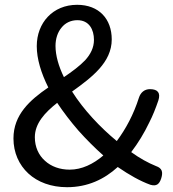

<svg xmlns="http://www.w3.org/2000/svg" viewBox="-20 -766 720 799"><path d="M601 -256C616 -285 628 -316 639 -348C649 -379 637 -395 604 -395C581 -395 565 -381 558 -359C536 -290 504 -230 466 -179C397 -236 328 -309 280 -385C362 -444 445 -506 445 -602C445 -687 392 -746 301 -746C200 -746 133 -671 133 -574C133 -521 151 -462 181 -402C105 -350 36 -289 36 -190C36 -131 59 -80 98 -44C137 -8 193 13 259 13C345 13 414 -20 470 -71C518 -38 564 -12 606 3C631 10 643 1 651 -24C659 -50 655 -66 629 -75C597 -88 562 -107 526 -133C555 -171 580 -212 601 -256ZM167 -97C141 -120 125 -154 125 -195C125 -252 166 -297 218 -338C244 -299 274 -260 306 -223C339 -186 374 -151 410 -119C368 -83 320 -60 270 -60C229 -60 193 -73 167 -97ZM236 -651C251 -670 274 -682 302 -682C351 -682 371 -643 371 -600C371 -568 357 -540 334 -515C311 -491 280 -468 246 -445C224 -490 211 -535 211 -575C211 -605 220 -632 236 -651Z"/></svg>

Font: GenSenRounded2 TW R
Style: Regular
Weight: 400
Version: Version 2.100;PS 2.1;hotconv 16.6.51;makeotf.lib2.5.65220 DE